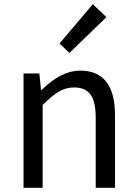

<svg xmlns="http://www.w3.org/2000/svg" viewBox="-20 -892 650 912"><path d="M91.8 0V-543H167L174.8 -464.8H177.7Q271.5 -556.6 360.4 -556.6Q526.4 -556.6 526.4 -343.8V0H434.6V-332Q434.6 -408.2 410.2 -442.4Q385.7 -476.6 332 -476.6Q293 -476.6 259.8 -457Q226.6 -437.5 182.6 -393.6V0ZM309.6 -640.6 262.7 -685.5 420.9 -872.1 485.4 -810.5Z"/></svg>

Font: Gen Shin Gothic Regular
Style: Regular
Weight: 400
Designer: [Source Han Sans]
Ryoko NISHIZUKA  (kana & ideographs); Paul D. Hunt (Latin, Greek & Cyrillic); Wenlong ZHANG  (bopomofo
Version: Version 1.002.20150607